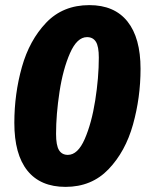

<svg xmlns="http://www.w3.org/2000/svg" viewBox="-20 -712 585 750"><path d="M36 -232Q36 -109 87 -45.5Q138 18 236 18Q338 18 404 -51Q470 -120 499.5 -225.5Q529 -331 529 -443Q529 -564 478 -628Q427 -692 329 -692Q226 -692 160.5 -623.5Q95 -555 65.5 -450Q36 -345 36 -232ZM366 -487Q366 -409 352 -320Q338 -231 311 -169Q284 -107 245 -107Q222 -107 210.5 -125.5Q199 -144 199 -189Q199 -265 212.5 -353.5Q226 -442 253.5 -504.5Q281 -567 320 -567Q343 -567 354.5 -549Q366 -531 366 -487Z"/></svg>

Font: Fira Sans Condensed ExtraBold
Style: Italic
Weight: 800
Width: 3
Italic angle: -8°
Designer: bBox Type GmbH & Carrois Corporate GbR & Edenspiekermann AG
Foundry: bBox Type GmbH & Carrois Corporate GbR & Edenspiekermann AG
Version: Version 4.301